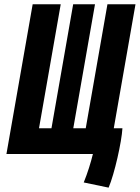

<svg xmlns="http://www.w3.org/2000/svg" viewBox="-20 -713 647 889"><path d="M356 0H410.2C400.4 40 385.7 87.9 367.7 131.8L482.9 155.8C510.3 91.8 543.5 -57.1 546.9 -119.1H506.8L607.4 -693.4H477.5L377 -119.1H319.3L419.9 -693.4H318.8L218.3 -119.1H160.6L261.2 -693.4H131.3L9.8 0Z"/></svg>

Font: Cascadia Mono NF
Style: Bold Italic
Weight: 700
Italic angle: -10°
Monospace: yes
Designer: Aaron Bell
Foundry: Saja Typeworks
Version: Version 2404.023